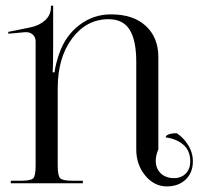

<svg xmlns="http://www.w3.org/2000/svg" viewBox="-20 -648 707 679"><path d="M18.1 0V-8.8H53.2Q88.9 -8.8 97.4 -17.3Q106 -25.9 106 -62V-502Q106 -515.6 96.7 -524.9Q87.4 -534.2 72.8 -534.2H68.8L9.8 -528.8L8.8 -535.2L85.9 -550.8Q118.2 -557.1 139.2 -575.9Q160.2 -594.7 160.2 -624V-627.9H168V-497.1Q168 -409.7 166 -392.1H172.9Q175.8 -418.5 189 -457Q210.4 -521 260.3 -559.1Q310.1 -597.2 372.1 -597.2Q451.7 -597.2 495.8 -556.2Q540 -515.1 540 -445.8V-120.1Q530.8 -98.6 530.8 -79.6Q530.8 -51.8 548.6 -34.9Q566.4 -18.1 595.2 -18.1Q621.1 -18.1 637 -34.4Q652.8 -50.8 652.8 -77.1Q652.8 -115.2 628.4 -136.2Q604 -157.2 565.9 -162.1Q565.9 -168.9 576.7 -172.9Q587.4 -176.8 605 -176.8Q627.9 -162.6 645 -135.5Q662.1 -108.4 662.1 -77.1Q662.1 -37.6 636.7 -13.2Q611.3 11.2 569.8 11.2Q525.4 11.2 493.7 -27.1Q461.9 -65.4 461.9 -119.1V-429.2Q461.9 -504.9 438.7 -542.5Q415.5 -580.1 363.8 -580.1Q286.1 -580.1 235.1 -512.2Q184.1 -444.3 184.1 -335.9V-62Q184.1 -26.4 192.9 -17.6Q201.7 -8.8 237.8 -8.8H272.9V0Z"/></svg>

Font: FoglihtenNo07calt
Style: Regular
Weight: 500
Designer: gluk (gluksza@wp.pl)
Foundry: gluk (gluksza@wp.pl)
Version: Version 0.844